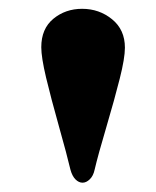

<svg xmlns="http://www.w3.org/2000/svg" viewBox="-20 -815 347 427"><path d="M136.7 -437.5Q128.9 -470.7 111.1 -533.9Q93.3 -597.2 82.5 -642.3Q71.8 -687.5 71.8 -710Q71.8 -751 98.6 -773.2Q125.5 -795.4 162.6 -795.4Q200.7 -795.4 229.2 -772.2Q257.8 -749 257.8 -709Q257.8 -685.5 246.3 -640.1Q234.9 -594.7 216.6 -532.7Q198.2 -470.7 190.4 -437.5Q187.5 -423.8 179.7 -416.3Q171.9 -408.7 163.6 -408.7Q155.3 -408.7 147.9 -416Q140.6 -423.3 136.7 -437.5Z"/></svg>

Font: Coda ExtraBold
Style: Regular
Weight: 800
Version: Version 2.001; ttfautohint (v0.8) -r 50 -G 200 -x